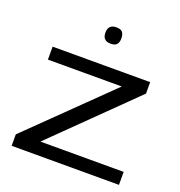

<svg xmlns="http://www.w3.org/2000/svg" viewBox="-132 -848 901 960"><g transform="rotate(20 318.0 -368.0)"><path d="M35 0V-61L451 -467H58V-536H577V-475L163 -69H606V0ZM325 -649Q282 -649 282 -692Q282 -736 325 -736Q348 -736 357.5 -725Q367 -714 367 -692Q367 -671 357.5 -660Q348 -649 325 -649Z"/></g></svg>

Font: Georama Extended
Style: Regular
Weight: 400
Width: 7
Designer: Jean-Baptiste Levee
Foundry: Production Type
Version: Version 1.000